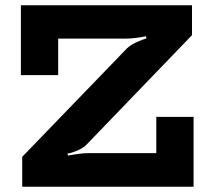

<svg xmlns="http://www.w3.org/2000/svg" viewBox="-20 -706 805 726"><path d="M64 0V-113L460 -523Q475 -537 497.5 -547Q520 -557 534 -561L532 -569Q519 -566 497 -563Q475 -560 453 -560H200V-422H59V-686H706V-573L309 -161Q295 -146 272 -136.5Q249 -127 235 -125L237 -118Q248 -120 272 -123.5Q296 -127 316 -127H571V-264H712V0Z"/></svg>

Font: BioRhyme ExtraBold
Style: Regular
Weight: 800
Designer: Aoife Mooney
Foundry: Aoife Mooney Type
Version: Version 1.600;gftools[0.9.33]